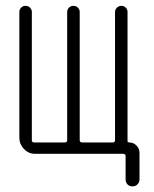

<svg xmlns="http://www.w3.org/2000/svg" viewBox="-20 -540 540 674"><path d="M103.5 0Q80.1 0 64 -17.1Q47.9 -34.2 47.9 -56.6V-498Q47.9 -506.8 54.2 -513.2Q60.5 -519.5 69.8 -519.5Q79.1 -519.5 85.4 -513.2Q91.8 -506.8 91.8 -498V-47.9Q91.8 -40 99.6 -40H208Q215.8 -40 215.8 -47.9V-498Q215.8 -506.8 222.2 -513.2Q228.5 -519.5 237.8 -519.5Q247.1 -519.5 253.4 -513.2Q259.8 -506.8 259.8 -498V-47.9Q259.8 -40 268.6 -40H376Q383.8 -40 383.8 -47.9V-498Q383.8 -506.8 390.6 -513.2Q397.5 -519.5 406.2 -519.5Q415 -519.5 421.4 -513.2Q427.7 -506.8 427.7 -498V-44.9Q427.7 -40 433.6 -40Q448.2 -40 459 -29.3Q469.7 -18.6 469.7 -3.9V89.8Q469.7 99.6 462.9 106.9Q456.1 114.3 444.8 114.3Q433.6 114.3 427.2 106.9Q420.9 99.6 420.9 89.8V8.8Q420.9 0 412.1 0Z"/></svg>

Font: Rounded Mgen+ 1mn light
Style: Regular
Weight: 200
Designer: [Source Han Sans]
Ryoko NISHIZUKA  (kana & ideographs); Paul D. Hunt (Latin, Greek & Cyrillic); Wenlong ZHANG  (bopomofo
Version: Version 1.059.20150602